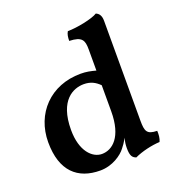

<svg xmlns="http://www.w3.org/2000/svg" viewBox="-132 -821 852 935"><g transform="rotate(-20 294.0 -354.0)"><path d="M555 -78C502 -79 495 -97 495 -153V-670C495 -698 484 -711 469 -717C443 -700 361 -683 312 -683C304 -670 302 -654 302 -636C368 -634 377 -612 377 -565V-455C351 -462 329 -467 299 -467C142 -467 37 -355 37 -207C37 -57 113 9 229 9C293 9 344 -28 364 -55C372 -65 382 -78 394 -101C389 -81 387 -67 387 -49C387 -8 397 2 415 9C453 -9 506 -21 547 -23C555 -39 556 -60 555 -78ZM264 -64C215 -64 162 -115 162 -225C162 -381 243 -414 296 -414C331 -414 355 -401 377 -379V-244C377 -111 319 -64 264 -64Z"/></g></svg>

Font: Vollkorn Semibold
Style: Regular
Weight: 600
Designer: Friedrich Althausen
Foundry: Friedrich Althausen
Version: Version 4.015;PS 004.015;hotconv 1.0.88;makeotf.lib2.5.64775